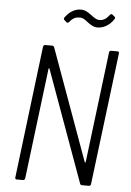

<svg xmlns="http://www.w3.org/2000/svg" viewBox="-60 -941 671 985"><g transform="rotate(5 276.0 -448.5)"><path d="M314 -856C332 -856 342 -847 357 -835C371 -825 387 -813 409 -813C434 -813 468 -826 492 -863C496 -868 495 -873 491 -876L480 -885C476 -889 471 -888 466 -882C448 -858 432 -852 415 -852C399 -852 385 -863 371 -874C355 -885 340 -897 317 -897C288 -897 260 -883 236 -850C232 -845 232 -840 237 -836L248 -826C252 -822 257 -823 262 -829C280 -851 295 -856 314 -856ZM479 -690 409 -121C408 -117 405 -116 404 -119L196 -693C194 -698 190 -700 185 -700H150C144 -700 140 -696 139 -690L56 -10C55 -4 58 0 64 0H96C102 0 106 -4 107 -10L177 -579C177 -583 180 -584 182 -581L390 -7C391 -2 396 0 401 0H436C441 0 446 -4 446 -10L530 -690C531 -696 527 -700 521 -700H489C484 -700 479 -696 479 -690Z"/></g></svg>

Font: Barlow Semi Condensed Light
Style: Italic
Weight: 300
Width: 4
Italic angle: -7°
Designer: Jeremy Tribby
Foundry: Tribby Type
Version: Version 1.422;hotconv 1.0.109;makeotfexe 2.5.65596